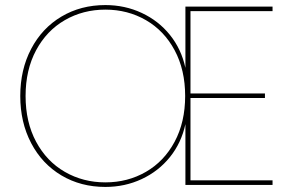

<svg xmlns="http://www.w3.org/2000/svg" viewBox="-20 -730 1146 758"><path d="M732 -361H1026V-343H732V-18H1056V0H712V-240Q696 -166 651 -110Q606 -54 539.5 -23Q473 8 396 8Q299 8 222.5 -37.5Q146 -83 103 -165Q60 -247 60 -351Q60 -455 103 -537Q146 -619 222.5 -664.5Q299 -710 396 -710Q473 -710 539.5 -679Q606 -648 651 -592Q696 -536 712 -462V-704H1056V-686H732ZM81 -351Q81 -248 122.5 -170.5Q164 -93 236 -51.5Q308 -10 396 -10Q484 -10 556 -51.5Q628 -93 669.5 -170.5Q711 -248 711 -351Q711 -454 669.5 -531.5Q628 -609 556 -650.5Q484 -692 396 -692Q308 -692 236 -650.5Q164 -609 122.5 -531.5Q81 -454 81 -351Z"/></svg>

Font: Fz Poppins Thin
Style: Regular
Weight: 100
Designer: Ninad Kale (Devanagari), Jonny Pinhorn (Latin)
Foundry: Indian Type Foundry
Version: Vit hóa bi Vntype.Com & FontZin.Com